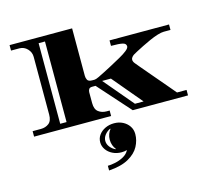

<svg xmlns="http://www.w3.org/2000/svg" viewBox="-147 -891 1575 1459"><g transform="rotate(-15 640.5 -162.0)"><path d="M50 0V-43H115Q152 -43 178 -63Q204 -83 204 -132V-587Q204 -623 178 -650Q152 -677 115 -677H50V-720H542V-346Q542 -329 550 -314Q558 -299 588 -299H606Q616 -299 638.5 -309.5Q661 -320 692 -336Q723 -352 755 -369Q794 -390 830 -410Q866 -430 888.5 -448Q911 -466 911 -480Q911 -502 884.5 -508.5Q858 -515 793 -515V-558H1261V-515H1208Q1188 -515 1157.5 -505.5Q1127 -496 1093.5 -481Q1060 -466 1029 -450.5Q998 -435 975.5 -423Q953 -411 945 -406Q937 -401 929 -391.5Q921 -382 921 -371Q921 -357 933 -342Q939 -334 960 -309.5Q981 -285 1009.5 -251Q1038 -217 1069 -181Q1100 -145 1126.5 -113.5Q1153 -82 1169.5 -62.5Q1186 -43 1186 -43H1261V0H826L601 -252H575Q555 -252 548.5 -241Q542 -230 542 -217V-132Q542 -83 568.5 -63Q595 -43 632 -43H656V0ZM267 -43H317V-677H267ZM855 -43H923L728 -275H659ZM534 396V359Q558 359 592.5 352Q627 345 659 327.5Q691 310 705 281Q686 287 662 287Q624 287 592.5 271.5Q561 256 542.5 229.5Q524 203 524 172Q524 140 542.5 114.5Q561 89 592.5 74Q624 59 662 59Q700 59 730.5 74.5Q761 90 779.5 117Q798 144 798 180Q798 229 773 276Q748 323 690 356Q632 389 534 396ZM624 253 626 250Q614 236 606.5 215.5Q599 195 599 172Q599 149 606.5 128.5Q614 108 626 94L624 91Q598 103 581 125Q564 147 564 172Q564 197 581 219Q598 241 624 253Z"/></g></svg>

Font: Diplomata
Style: Regular
Weight: 400
Designer: Eduardo Rodriguez Tunni
Foundry: Eduardo Rodriguez Tunni
Version: Version 1.002; ttfautohint (v1.8.4.7-5d5b);gftools[0.9.23]